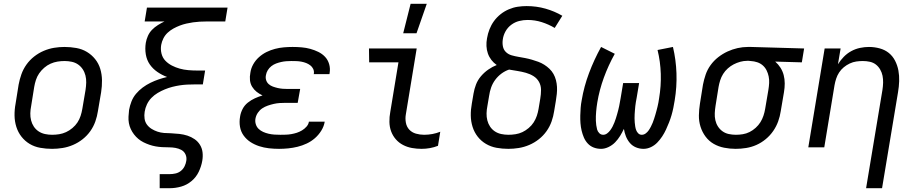

<svg xmlns="http://www.w3.org/2000/svg" viewBox="-20 -775 4840 1010"><path d="M254 8Q222 8 191.5 2.5Q161 -3 136 -18Q111 -33 93 -56Q75 -79 66 -107.5Q57 -136 56.5 -167Q56 -198 62 -230L78 -330Q83 -357 92.5 -384Q102 -411 119 -435Q136 -459 159.5 -477.5Q183 -496 210 -507.5Q237 -519 264.5 -523.5Q292 -528 319 -528Q351 -528 381.5 -522.5Q412 -517 437 -502Q462 -487 480.5 -464Q499 -441 507.5 -412.5Q516 -384 516.5 -353Q517 -322 512 -290L495 -190Q491 -163 481.5 -136Q472 -109 455 -85Q438 -61 414.5 -42.5Q391 -24 364 -12.5Q337 -1 309 3.5Q281 8 254 8ZM254 -66Q273 -66 291.5 -69Q310 -72 327.5 -80Q345 -88 361 -101.5Q377 -115 387.5 -131Q398 -147 404 -165.5Q410 -184 413 -202L430 -302Q433 -322 433.5 -341Q434 -360 429.5 -378Q425 -396 415 -411Q405 -426 390.5 -436Q376 -446 357.5 -450Q339 -454 320 -454Q301 -454 282.5 -451Q264 -448 246 -440Q228 -432 212.5 -418.5Q197 -405 186 -389Q175 -373 169 -354.5Q163 -336 160 -318L144 -218Q140 -198 139.5 -179Q139 -160 143.5 -142Q148 -124 158 -109Q168 -94 183 -84Q198 -74 216.5 -70Q235 -66 254 -66Z M820 215V141H873Q888 141 903.5 137.5Q919 134 931.5 124Q944 114 951 99.5Q958 85 960 71Q963 53 956 37.5Q949 22 934.5 14Q920 6 903 3Q886 0 868.5 0Q851 0 833 -1Q815 -2 798.5 -5Q782 -8 766 -13.5Q750 -19 735 -26.5Q720 -34 707.5 -44.5Q695 -55 685 -68Q675 -81 668 -96Q661 -111 658 -127.5Q655 -144 656 -162Q657 -180 659 -197Q663 -219 671.5 -241Q680 -263 695.5 -281.5Q711 -300 730.5 -314.5Q750 -329 771.5 -339.5Q793 -350 815 -357.5Q837 -365 859 -370Q832 -380 808 -396.5Q784 -413 768 -436Q752 -459 747 -489Q742 -519 747 -550Q750 -568 758 -586Q766 -604 779.5 -618Q793 -632 810.5 -643Q828 -654 845 -662H741L753 -735H1177L1165 -662H1065Q1048 -662 1030.5 -661Q1013 -660 995.5 -657.5Q978 -655 960.5 -651Q943 -647 926 -640.5Q909 -634 892.5 -625Q876 -616 862 -603Q848 -590 839.5 -573Q831 -556 828 -539Q824 -516 829.5 -493.5Q835 -471 850 -455.5Q865 -440 884.5 -430Q904 -420 925.5 -414Q947 -408 970.5 -406Q994 -404 1017 -404H1059L1047 -331H1005Q985 -331 965 -330Q945 -329 925.5 -326Q906 -323 886.5 -318Q867 -313 847.5 -305Q828 -297 809.5 -286Q791 -275 776.5 -260Q762 -245 753 -226Q744 -207 741 -187Q738 -169 740.5 -151Q743 -133 753 -119.5Q763 -106 777.5 -97Q792 -88 808.5 -82.5Q825 -77 843 -75.5Q861 -74 879 -74Q902 -73 924 -70.5Q946 -68 966 -61.5Q986 -55 1003.5 -43Q1021 -31 1032 -13Q1043 5 1045.5 26.5Q1048 48 1044 71Q1039 100 1025.5 128.5Q1012 157 987.5 177.5Q963 198 933 206.5Q903 215 873 215Z M1448 8Q1421 8 1394.5 5Q1368 2 1343.5 -6Q1319 -14 1298 -27.5Q1277 -41 1262 -61.5Q1247 -82 1242.5 -108Q1238 -134 1243 -162Q1246 -182 1256 -201.5Q1266 -221 1283.5 -235Q1301 -249 1321 -258Q1341 -267 1361 -273Q1344 -281 1330 -292Q1316 -303 1306.5 -318.5Q1297 -334 1295 -353Q1293 -372 1297 -392Q1300 -415 1312 -436.5Q1324 -458 1342.5 -474.5Q1361 -491 1382.5 -501.5Q1404 -512 1427 -518Q1450 -524 1473.5 -526Q1497 -528 1519 -528Q1543 -528 1566.5 -526Q1590 -524 1612 -518Q1634 -512 1654.5 -502Q1675 -492 1690 -476Q1705 -460 1711.5 -437.5Q1718 -415 1714 -391L1713 -385H1630L1631 -387Q1633 -401 1627.5 -412.5Q1622 -424 1612 -431.5Q1602 -439 1590.5 -443.5Q1579 -448 1566 -450.5Q1553 -453 1540 -453.5Q1527 -454 1513 -454Q1500 -454 1486.5 -453Q1473 -452 1459.5 -449Q1446 -446 1432.5 -441Q1419 -436 1407.5 -427Q1396 -418 1388.5 -405.5Q1381 -393 1379 -380Q1376 -366 1380 -353.5Q1384 -341 1393.5 -332.5Q1403 -324 1415.5 -319.5Q1428 -315 1441 -312Q1454 -309 1467.5 -308Q1481 -307 1495 -307H1559L1546 -234H1482Q1467 -234 1451.5 -233Q1436 -232 1420.5 -228.5Q1405 -225 1389 -219.5Q1373 -214 1359.5 -205Q1346 -196 1336.5 -182Q1327 -168 1324 -152Q1321 -137 1325.5 -122Q1330 -107 1340.5 -97Q1351 -87 1364.5 -81Q1378 -75 1393 -71.5Q1408 -68 1423.5 -67Q1439 -66 1455 -66Q1469 -66 1483.5 -66.5Q1498 -67 1512.5 -69.5Q1527 -72 1541 -76.5Q1555 -81 1568.5 -89Q1582 -97 1592.5 -109Q1603 -121 1605 -135H1688V-134Q1684 -110 1670 -87.5Q1656 -65 1636.5 -48Q1617 -31 1593.5 -20Q1570 -9 1545.5 -3Q1521 3 1496.5 5.5Q1472 8 1448 8Z M2198 8Q2172 8 2147 3.5Q2122 -1 2100 -12.5Q2078 -24 2062 -42.5Q2046 -61 2037.5 -84Q2029 -107 2028.5 -133.5Q2028 -160 2033 -186L2076 -447H1922L1921 -520H2172L2115 -174Q2111 -152 2115 -130Q2119 -108 2133 -93Q2147 -78 2168 -72Q2189 -66 2211 -66Q2233 -66 2254.5 -70Q2276 -74 2296 -82L2284 -8Q2264 0 2242 4Q2220 8 2198 8ZM2101 -600 2140 -755H2225L2171 -600Z M2654 8Q2622 8 2592 2.5Q2562 -3 2536.5 -18Q2511 -33 2493 -56Q2475 -79 2466 -107.5Q2457 -136 2456.5 -167Q2456 -198 2462 -230L2471 -283Q2475 -307 2484 -330.5Q2493 -354 2510 -374Q2527 -394 2548.5 -409Q2570 -424 2593 -433Q2577 -444 2565 -459.5Q2553 -475 2546.5 -493.5Q2540 -512 2539 -532.5Q2538 -553 2542 -574Q2546 -598 2555 -621Q2564 -644 2578.5 -664Q2593 -684 2613 -700Q2633 -716 2656.5 -726Q2680 -736 2703.5 -739.5Q2727 -743 2750 -743Q2802 -743 2849.5 -729.5Q2897 -716 2938 -692L2898 -628Q2866 -647 2830 -658.5Q2794 -670 2755 -670Q2733 -670 2711 -664.5Q2689 -659 2670 -645Q2651 -631 2639.5 -610.5Q2628 -590 2625 -568Q2622 -549 2625.5 -531Q2629 -513 2641.5 -501Q2654 -489 2671.5 -484Q2689 -479 2707 -476Q2725 -473 2743 -469.5Q2761 -466 2778 -461Q2795 -456 2811.5 -450Q2828 -444 2843 -434.5Q2858 -425 2870.5 -413Q2883 -401 2891.5 -386Q2900 -371 2904.5 -353.5Q2909 -336 2910 -318Q2911 -300 2909 -281Q2907 -262 2904 -244L2895 -190Q2891 -163 2881.5 -136Q2872 -109 2855 -85Q2838 -61 2814.5 -42.5Q2791 -24 2764 -12.5Q2737 -1 2709 3.5Q2681 8 2654 8ZM2655 -66Q2673 -66 2692 -69Q2711 -72 2728 -80Q2745 -88 2761 -101.5Q2777 -115 2787.5 -131.5Q2798 -148 2804 -166Q2810 -184 2813 -202L2822 -256Q2826 -279 2826 -302Q2826 -325 2815.5 -344Q2805 -363 2786.5 -374.5Q2768 -386 2746.5 -392Q2725 -398 2703 -401.5Q2681 -405 2658 -409Q2637 -402 2618 -388Q2599 -374 2585 -355Q2571 -336 2563.5 -314.5Q2556 -293 2553 -271L2544 -218Q2540 -198 2539.5 -179Q2539 -160 2543.5 -142Q2548 -124 2558 -109Q2568 -94 2583 -84Q2598 -74 2616.5 -70Q2635 -66 2655 -66Z M3142 8Q3121 8 3103 1Q3085 -6 3072 -20Q3059 -34 3051.5 -51.5Q3044 -69 3039.5 -88Q3035 -107 3033.5 -127Q3032 -147 3032.5 -167Q3033 -187 3034.5 -207.5Q3036 -228 3040 -248Q3052 -320 3078.5 -390.5Q3105 -461 3142 -528L3214 -492Q3180 -431 3156.5 -366.5Q3133 -302 3122 -236Q3120 -224 3118.5 -212Q3117 -200 3116 -188Q3115 -176 3114.5 -164Q3114 -152 3114.5 -140Q3115 -128 3116.5 -116.5Q3118 -105 3121 -94Q3124 -83 3132.5 -74.5Q3141 -66 3153 -66Q3164 -66 3173.5 -73Q3183 -80 3190 -89.5Q3197 -99 3202.5 -109.5Q3208 -120 3212 -130.5Q3216 -141 3219.5 -151.5Q3223 -162 3226 -173Q3229 -184 3232 -195Q3235 -206 3237 -216.5Q3239 -227 3241 -238Q3243 -249 3245 -260L3258 -338H3342L3329 -260Q3327 -249 3325 -238.5Q3323 -228 3322 -217Q3321 -206 3320 -195Q3319 -184 3318.5 -173.5Q3318 -163 3318 -152Q3318 -141 3319 -130.5Q3320 -120 3321.5 -110Q3323 -100 3326.5 -90.5Q3330 -81 3337.5 -73.5Q3345 -66 3356 -66Q3367 -66 3376.5 -73Q3386 -80 3392.5 -89.5Q3399 -99 3404 -109Q3409 -119 3413.5 -129.5Q3418 -140 3421 -150.5Q3424 -161 3427.5 -171.5Q3431 -182 3433.5 -193Q3436 -204 3439 -214.5Q3442 -225 3443.5 -235.5Q3445 -246 3447 -257Q3458 -322 3456 -386.5Q3454 -451 3439 -512L3520 -528Q3536 -461 3538.5 -389.5Q3541 -318 3529 -246Q3526 -227 3522 -207.5Q3518 -188 3512.5 -169Q3507 -150 3499.5 -131Q3492 -112 3483.5 -93.5Q3475 -75 3463.5 -57.5Q3452 -40 3437.5 -25Q3423 -10 3404 -1Q3385 8 3365 8Q3344 8 3325 0Q3306 -8 3293 -23.5Q3280 -39 3272.5 -58Q3265 -77 3262 -97Q3253 -78 3242 -60Q3231 -42 3216 -26.5Q3201 -11 3181 -1.5Q3161 8 3142 8Z M3850 8Q3819 8 3789 2Q3759 -4 3734 -18.5Q3709 -33 3691.5 -56.5Q3674 -80 3665 -108.5Q3656 -137 3656.5 -168Q3657 -199 3662 -230L3678 -330Q3683 -356 3692 -382.5Q3701 -409 3718 -432.5Q3735 -456 3758 -474Q3781 -492 3807 -504Q3833 -516 3860 -522Q3887 -528 3914 -528H3931L4210 -520L4198 -447L4058 -451Q4074 -437 4085.5 -419Q4097 -401 4102.5 -380Q4108 -359 4108 -336Q4108 -313 4104 -290L4087 -190Q4083 -163 4073.5 -136.5Q4064 -110 4047.5 -86Q4031 -62 4008 -43Q3985 -24 3959 -12.5Q3933 -1 3905 3.5Q3877 8 3850 8ZM3851 -66Q3869 -66 3887.5 -69Q3906 -72 3923 -80.5Q3940 -89 3955 -102.5Q3970 -116 3980 -132Q3990 -148 3996 -166Q4002 -184 4005 -202L4022 -302Q4025 -320 4026 -338Q4027 -356 4023.5 -373Q4020 -390 4012.5 -405Q4005 -420 3992.5 -431Q3980 -442 3963.5 -447.5Q3947 -453 3929 -454L3919 -455H3910Q3892 -455 3874 -450Q3856 -445 3839.5 -436.5Q3823 -428 3808.5 -415Q3794 -402 3784 -386Q3774 -370 3768.5 -352.5Q3763 -335 3760 -318L3744 -218Q3741 -199 3740 -180Q3739 -161 3743 -143Q3747 -125 3756.5 -110Q3766 -95 3780.5 -84.5Q3795 -74 3813.5 -70Q3832 -66 3851 -66Z M4536 215 4622 -302Q4625 -321 4625.5 -340Q4626 -359 4622.5 -376.5Q4619 -394 4610 -409.5Q4601 -425 4587.5 -435.5Q4574 -446 4556 -450Q4538 -454 4519 -454Q4502 -454 4484.5 -451.5Q4467 -449 4450 -441Q4433 -433 4418.5 -421Q4404 -409 4394 -393.5Q4384 -378 4378.5 -361Q4373 -344 4370 -327L4316 0H4232L4318 -520H4402L4388 -437Q4401 -458 4418.5 -476Q4436 -494 4458 -506Q4480 -518 4504 -523Q4528 -528 4551 -528Q4580 -528 4607.5 -520.5Q4635 -513 4655.5 -496.5Q4676 -480 4688.5 -455.5Q4701 -431 4706 -404Q4711 -377 4710 -348Q4709 -319 4704 -290L4620 215Z"/></svg>

Font: Iosevka Extended Oblique
Style: Regular
Weight: 400
Width: 7
Italic angle: -9°
Monospace: yes
Designer: Belleve Invis
Foundry: Belleve Invis
Version: Version 32.0.1; ttfautohint (v1.8.4)